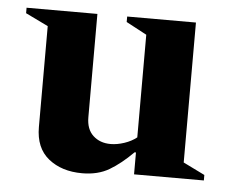

<svg xmlns="http://www.w3.org/2000/svg" viewBox="-41 -502 672 559"><g transform="rotate(5 295.0 -223.0)"><path d="M218 10Q158 10 119.5 -21Q81 -52 81 -113V-408L15 -440V-456H222V-154Q222 -119 242 -100.5Q262 -82 293 -82Q312 -82 333 -89Q354 -96 369 -108V-408L309 -440V-456H510V-47L573 -16V0H369V-64H365Q330 -29 297 -9.5Q264 10 218 10Z"/></g></svg>

Font: Spectral
Style: Bold
Weight: 700
Designer: Jean-Baptiste Levee
Foundry: Production Type
Version: Version 2.001